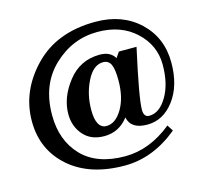

<svg xmlns="http://www.w3.org/2000/svg" viewBox="-118 -850 1170 1106"><g transform="rotate(-15 467.0 -297.0)"><path d="M494.6 125Q285.6 125 163.6 17.6Q41.5 -89.8 41.5 -259.8Q41.5 -438.5 176.5 -578.9Q311.5 -719.2 542.5 -719.2Q702.6 -719.2 804 -623.5Q905.3 -527.8 905.3 -379.4Q905.3 -241.7 840.3 -155.5Q775.4 -69.3 679.7 -69.3Q582.5 -69.3 567.4 -142.1Q511.7 -69.3 423.8 -69.3Q344.2 -69.3 299.6 -120.6Q254.9 -171.9 254.9 -245.6Q254.9 -343.8 327.6 -436.8Q400.4 -529.8 518.1 -529.8Q580.6 -529.8 606.9 -485.4L629.9 -518.6H734.9Q670.9 -229 670.9 -160.2Q670.9 -115.7 703.6 -115.7Q764.6 -115.7 809.3 -190.7Q854 -265.6 854 -380.9Q854 -496.1 766.6 -577.9Q679.2 -659.7 539.1 -659.7Q389.6 -659.7 276.4 -552.5Q163.1 -445.3 163.1 -263.7Q163.1 -112.8 252.2 -19.5Q341.3 73.7 509.8 73.7Q656.2 73.7 789.6 -34.7L812.5 1.5Q662.6 125 494.6 125ZM450.2 -122.6Q504.9 -122.6 544.7 -189.7Q584.5 -256.8 584.5 -359.9Q584.5 -427.7 570.6 -455.3Q556.6 -482.9 525.4 -482.9Q466.8 -482.9 427.7 -404.8Q388.7 -326.7 388.7 -233.9Q388.7 -178.7 404.5 -150.6Q420.4 -122.6 450.2 -122.6Z"/></g></svg>

Font: Munson
Style: Bold
Weight: 700
Designer: Paul James MIller
Foundry: High-Logic / Made with FontCreator
Version: Version 2.10;May 5, 2019;FontCreator 11.5.0.2430 64-bit